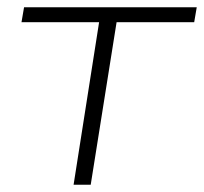

<svg xmlns="http://www.w3.org/2000/svg" viewBox="-20 -507 560 527"><path d="M182 0 252 -446H39L46 -487H520L513 -446H300L229 0Z"/></svg>

Font: Nunito Sans 10pt SemiExpanded ExtraLight
Style: Italic
Weight: 250
Width: 6
Italic angle: -9°
Designer: Vernon Adams
Foundry: Vernon Adams
Version: Version 3.101;gftools[0.9.27]